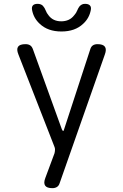

<svg xmlns="http://www.w3.org/2000/svg" viewBox="-20 -970 640 1000"><path d="M253 10Q224 10 215 -3.5Q206 -17 216 -43L264 -172Q266 -180 266.5 -189.5Q267 -199 263 -207L76 -686Q65 -713 74 -726.5Q83 -740 113 -740Q128 -740 137.5 -733.5Q147 -727 152 -712L302 -297Q306 -288 309 -288Q312 -288 314 -297L450 -713Q454 -727 463.5 -733.5Q473 -740 488 -740Q517 -740 526.5 -726.5Q536 -713 526 -686L291 -17Q287 -3 277 3.5Q267 10 253 10ZM147 -918Q144 -934 151.5 -942Q159 -950 176 -950Q185 -950 192.5 -947Q200 -944 204 -939Q213 -929 218 -915.5Q223 -902 233 -890Q256 -859 299 -859Q342 -859 366 -890Q377 -902 382 -915Q387 -928 395 -938Q400 -943 406.5 -946.5Q413 -950 423 -950Q440 -950 448 -942Q456 -934 453 -918Q445 -875 413 -846Q371 -806 300 -806Q229 -806 187 -846Q155 -875 147 -918Z"/></svg>

Font: Maple Mono Light
Style: Regular
Weight: 300
Monospace: yes
Designer: subframe7536
Version: Version 7.000